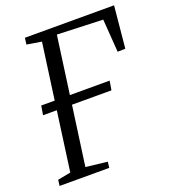

<svg xmlns="http://www.w3.org/2000/svg" viewBox="-136 -844 840 944"><g transform="rotate(-20 284.5 -371.5)"><path d="M13.5 0 17.5 -31 85.5 -44 128 -354.5H56L64 -402.5H134.5L175 -696.5L98 -709L102.5 -743H569L548 -523.5L507.5 -522.5L495 -695L255.5 -704L214 -402.5H422L414 -354.5H207.5L164.5 -44L277 -31L273.5 0Z"/></g></svg>

Font: Merriweather 48pt Light
Style: Italic
Weight: 300
Italic angle: -7.8°
Version: Version 2.101